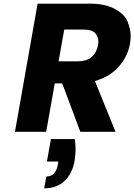

<svg xmlns="http://www.w3.org/2000/svg" viewBox="-20 -722 736 1052"><path d="M613 0H420L321 -265H280L233 0H62L186 -702H473Q556 -702 609.5 -673Q663 -644 679.5 -602.5Q696 -561 696 -524Q696 -503 692 -481Q679 -411 630 -356Q581 -301 500 -278ZM301 -386H407Q454 -386 481.5 -409Q509 -432 517 -474Q519 -485 519 -494Q519 -520 502 -540Q485 -560 438 -560H332ZM390 40Q394 68 394 96Q394 127 389 158Q377 228 334 269Q291 310 222 310L234 245Q286 245 297 179L300 163H237L259 40Z"/></svg>

Font: Fz Poppins
Style: Bold Italic
Weight: 700
Italic angle: -10°
Designer: Ninad Kale (Devanagari), Jonny Pinhorn (Latin)
Foundry: Indian Type Foundry
Version: Vit hóa bi Vntype.Com & FontZin.Com